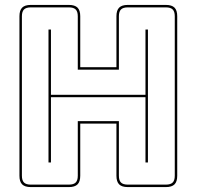

<svg xmlns="http://www.w3.org/2000/svg" viewBox="-20 -750 799 780"><path d="M177 -90V-630H187V-365H571V-630H581V-90H571V-355H187V-90ZM260 0Q279 0 287.5 -8.5Q296 -17 296 -36V-258H463V-36Q463 -17 471.5 -8.5Q480 0 499 0H654Q673 0 681.5 -8.5Q690 -17 690 -36V-684Q690 -703 681.5 -711.5Q673 -720 654 -720H499Q480 -720 471.5 -711.5Q463 -703 463 -684V-467H296V-684Q296 -703 287.5 -711.5Q279 -720 260 -720H105Q86 -720 77.5 -711.5Q69 -703 69 -684V-36Q69 -17 77.5 -8.5Q86 0 105 0ZM105 10Q81 10 70 -1Q59 -12 59 -36V-684Q59 -708 70 -719Q81 -730 105 -730H260Q284 -730 295 -719Q306 -708 306 -684V-477H453V-684Q453 -708 464 -719Q475 -730 499 -730H654Q678 -730 689 -719Q700 -708 700 -684V-36Q700 -12 689 -1Q678 10 654 10H499Q475 10 464 -1Q453 -12 453 -36V-248H306V-36Q306 -12 295 -1Q284 10 260 10Z"/></svg>

Font: Bungee Outline
Style: Regular
Weight: 400
Designer: David Jonathan Ross
Foundry: David Jonathan Ross
Version: Version 1.001;PS 1.0;hotconv 1.0.72;makeotf.lib2.5.5900